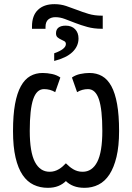

<svg xmlns="http://www.w3.org/2000/svg" viewBox="-20 -899 640 929"><path d="M389.2 9.8Q358.9 9.8 336.7 1.2Q314.5 -7.3 298.8 -22.9Q283.2 -7.3 261.7 1.2Q240.2 9.8 210.9 9.8Q173.8 9.8 142.8 -4.9Q111.8 -19.5 89.6 -52Q67.4 -84.5 55.2 -137Q43 -189.5 43 -265.1Q43 -341.8 52.7 -395.3Q62.5 -448.7 81.1 -482.2Q99.6 -515.6 126.2 -530.8Q152.8 -545.9 186 -545.9Q208.5 -545.9 231.7 -541Q254.9 -536.1 272 -523.9L247.1 -453.1Q223.1 -467.8 192.9 -467.8Q157.2 -467.8 140.6 -418.7Q124 -369.6 124 -266.1Q124 -163.1 148.9 -115.5Q173.8 -67.9 220.2 -67.9Q232.9 -67.9 244.1 -71.3Q255.4 -74.7 265.1 -80.6Q274.9 -86.4 283.2 -93.8Q291.5 -101.1 298.8 -108.9Q306.6 -101.1 315.2 -93.8Q323.7 -86.4 333.5 -80.6Q343.3 -74.7 354.7 -71.3Q366.2 -67.9 379.9 -67.9Q425.8 -67.9 450.4 -115.5Q475.1 -163.1 475.1 -266.1Q475.1 -369.6 458.5 -418.7Q441.9 -467.8 405.8 -467.8Q377.4 -467.8 353 -453.1L328.1 -523.9Q345.2 -536.1 368.2 -541Q391.1 -545.9 413.1 -545.9Q447.3 -545.9 473.9 -530.8Q500.5 -515.6 518.8 -482.2Q537.1 -448.7 546.6 -395.3Q556.2 -341.8 556.2 -265.1Q556.2 -191.9 543.7 -139.9Q531.2 -87.9 509.3 -54.4Q487.3 -21 456.5 -5.6Q425.8 9.8 389.2 9.8ZM477.1 -823.2V-759.8H473.1Q434.1 -759.8 402.6 -768.6Q371.1 -777.3 344.2 -787.8Q317.4 -798.3 293.9 -807.1Q270.5 -815.9 248 -815.9Q227.1 -815.9 213.6 -804.7Q200.2 -793.5 200.2 -768.1V-759.8H134.8V-771Q134.8 -823.7 163.6 -851.3Q192.4 -878.9 243.2 -878.9Q273.4 -878.9 299.8 -870.1Q326.2 -861.3 352.5 -851.1Q378.9 -840.8 408 -832Q437 -823.2 473.1 -823.2ZM359.9 -712.9Q359.9 -675.3 330.6 -647.2Q301.3 -619.1 242.2 -604V-641.1Q298.8 -661.1 298.8 -686Q298.8 -695.3 291.3 -699.7Q283.7 -704.1 274.9 -708Q266.1 -711.9 258.5 -718.3Q251 -724.6 251 -737.8Q251 -756.3 263.2 -765.6Q275.4 -774.9 297.9 -774.9Q326.7 -774.9 343.3 -757.8Q359.9 -740.7 359.9 -712.9Z"/></svg>

Font: WenQuanYi Micro Hei Mono
Style: Regular
Weight: 400
Foundry: Ascender Corporation
Version: Version 0.2.0-beta